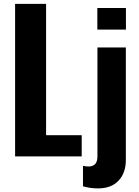

<svg xmlns="http://www.w3.org/2000/svg" viewBox="-20 -830 738 1019"><path d="M496.6 -672.9V-787.6H648.4V-672.9ZM420.4 158.7V50.3Q439.9 53.7 449.2 53.7Q497.1 53.7 497.1 1V-578.1H647.9V18.6Q647.9 87.9 609.1 128.9Q570.3 169.9 500 169.9Q459 169.9 420.4 158.7ZM60.1 0V-809.6H224.6V-112.3H413.6V0Z"/></svg>

Font: Oswald
Style: DemiBold
Weight: 600
Designer: Vernon Adams
Foundry: Vernon Adams
Version: 3.0; ttfautohint (v0.95) -l 8 -r 50 -G 200 -x 0 -w "G" -W -c